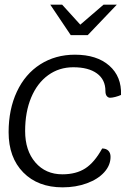

<svg xmlns="http://www.w3.org/2000/svg" viewBox="-20 -795 587 825"><path d="M17 -227Q17 -325 52.5 -401Q88 -477 153 -518.5Q218 -560 302 -560Q396 -560 449.5 -513Q503 -466 500 -387Q489 -382 475.5 -378.5Q462 -375 453 -375Q445 -375 439 -382Q433 -389 433 -404Q433 -453 396.5 -479.5Q360 -506 295 -506Q234 -506 187 -472Q140 -438 114 -376Q88 -314 88 -232Q88 -148 132 -97Q176 -46 248 -46Q307 -46 346.5 -71.5Q386 -97 419 -157Q436 -157 445.5 -147.5Q455 -138 455 -121Q455 -85 428 -55Q401 -25 353.5 -7.5Q306 10 249 10Q143 10 80 -54Q17 -118 17 -227ZM196 -775H247L325 -689L425 -775H482L357 -644H284Z"/></svg>

Font: Krub
Style: Italic
Weight: 400
Italic angle: -8°
Designer: Ekaluck Peanpanawate
Foundry: Cadson Demak Co.,Ltd.
Version: Version 1.000; ttfautohint (v1.6)